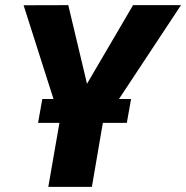

<svg xmlns="http://www.w3.org/2000/svg" viewBox="-20 -731 728 751"><path d="M247.1 -710.9 320.3 -403.3 500.5 -710.9H688L381.8 -247.6L339.4 0H168.9L214.8 -263.7L72.3 -710.4ZM492.7 -343.8 476.1 -250.5H128.9L145.5 -343.8Z"/></svg>

Font: Roboto Black
Style: Italic
Weight: 900
Italic angle: -12°
Designer: Christian Robertson
Foundry: Google
Version: Version 3.0; 2020